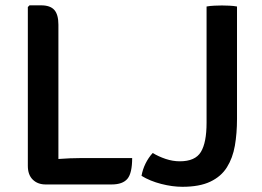

<svg xmlns="http://www.w3.org/2000/svg" viewBox="-20 -708 1007 738"><path d="M204.5 1H155.5Q125 1 106 -17.5Q87 -36 87 -70.5V-681L93.5 -687.5H138Q173 -687.5 188.8 -669.8Q204.5 -652 204.5 -613ZM488 -100.5Q488 -42.5 469.8 -20.8Q451.5 1 409 1H155.5L94 -84Q144 -92.5 197.5 -96.5Q251 -100.5 294.5 -100.5ZM567 -120Q589 -106.5 616.5 -97.2Q644 -88 671 -88Q730.5 -88 752.2 -124Q774 -160 774 -236V-683Q787.5 -685.5 804 -686.2Q820.5 -687 833 -687Q846 -687 861.8 -686.2Q877.5 -685.5 891 -683V-251Q891 -195.5 882.8 -148Q874.5 -100.5 852.2 -65Q830 -29.5 788.5 -9.8Q747 10 681 10Q642.5 10 599.8 -1Q557 -12 524 -32Q528 -56 539.2 -79Q550.5 -102 567 -120Z"/></svg>

Font: Signika Light Medium
Style: Regular
Weight: 500
Version: Version 2.003;gftools[0.9.32]